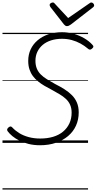

<svg xmlns="http://www.w3.org/2000/svg" viewBox="-20 -1149 777 1544"><path d="M302 19Q252 19 210 8.5Q168 -2 135.5 -18.5Q103 -35 79.5 -54.5Q56 -74 42 -93Q36 -101 37.5 -108.5Q39 -116 48 -124Q59 -133 66 -132Q73 -131 80 -123Q102 -99 134 -79Q166 -59 209 -47Q252 -35 304 -35Q361 -35 407.5 -49Q454 -63 487 -90.5Q520 -118 538 -156.5Q556 -195 556 -243Q556 -279 544 -306Q532 -333 510 -353.5Q488 -374 458.5 -391.5Q429 -409 394 -428Q365 -443 337.5 -459Q310 -475 286 -494.5Q262 -514 244.5 -537.5Q227 -561 217 -591Q207 -621 207 -659Q207 -710 226.5 -752Q246 -794 282.5 -825Q319 -856 368.5 -873Q418 -890 479 -890Q527 -890 573 -877Q619 -864 658 -841Q697 -818 723 -789Q732 -780 731 -773Q730 -766 720 -758Q712 -750 703.5 -750Q695 -750 688 -757Q660 -781 627 -799Q594 -817 557 -827Q520 -837 478 -837Q431 -837 391.5 -824.5Q352 -812 324 -788.5Q296 -765 280.5 -732.5Q265 -700 265 -660Q265 -625 276 -598Q287 -571 308 -550Q329 -529 358.5 -511Q388 -493 424 -473Q464 -453 498 -431.5Q532 -410 558 -384Q584 -358 598.5 -324Q613 -290 613 -245Q613 -187 591 -138.5Q569 -90 527.5 -55Q486 -20 429 -0.5Q372 19 302 19ZM714 -1129Q723 -1129 730 -1121.5Q737 -1114 737 -1107Q737 -1101 735 -1097.5Q733 -1094 728 -1090L550 -952Q540 -945 533 -942Q526 -939 518 -939Q511 -939 505.5 -942.5Q500 -946 494 -953L385 -1093Q383 -1097 381 -1101Q379 -1105 379 -1109Q379 -1118 388 -1123.5Q397 -1129 404 -1129Q411 -1129 414.5 -1126Q418 -1123 422 -1118L528 -1004L693 -1118Q701 -1123 705 -1126Q709 -1129 714 -1129ZM0 365H688V375H0ZM0 -20H688V0H0ZM0 -505H688V-500H0ZM0 -885H688V-875H0Z"/></svg>

Font: Playwrite DK Uloopet Guides
Style: Regular
Weight: 400
Designer: Veronika Burian, José Scaglione
Foundry: TypeTogether
Version: Version 1.003